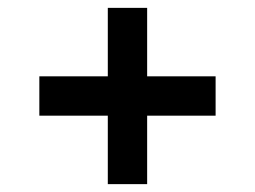

<svg xmlns="http://www.w3.org/2000/svg" viewBox="-20 -600 649 488"><path d="M528 -306H354V-132H254V-306H80V-406H254V-580H354V-406H528Z"/></svg>

Font: Exo SemiBold
Style: Regular
Weight: 600
Designer: Natanael Gama
Foundry: Natanael Gama
Version: Version 1.500